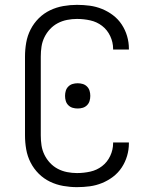

<svg xmlns="http://www.w3.org/2000/svg" viewBox="-20 -763 640 791"><path d="M297 8Q269 8 240.5 3Q212 -2 186 -14.5Q160 -27 139.5 -47.5Q119 -68 106 -93.5Q93 -119 88 -147.5Q83 -176 83 -205V-530Q83 -559 88 -587.5Q93 -616 106 -641.5Q119 -667 139.5 -687.5Q160 -708 186 -720.5Q212 -733 240.5 -738Q269 -743 297 -743Q324 -743 350 -739.5Q376 -736 400.5 -726Q425 -716 446 -700Q467 -684 481.5 -662Q496 -640 503.5 -614.5Q511 -589 511 -563V-559H446V-562Q446 -589 434 -614.5Q422 -640 400.5 -656.5Q379 -673 352 -679Q325 -685 297 -685Q277 -685 256.5 -681Q236 -677 218 -667.5Q200 -658 186 -643Q172 -628 163 -609.5Q154 -591 151 -571Q148 -551 148 -530V-205Q148 -184 151 -164Q154 -144 163 -125.5Q172 -107 186 -92Q200 -77 218 -67.5Q236 -58 256.5 -54Q277 -50 297 -50Q325 -50 352 -56Q379 -62 400.5 -78.5Q422 -95 434 -120.5Q446 -146 446 -173V-176H511V-172Q511 -146 503.5 -120.5Q496 -95 481.5 -73Q467 -51 446 -35Q425 -19 400.5 -9Q376 1 350 4.5Q324 8 297 8ZM300 -316Q289 -316 279 -319Q269 -322 261.5 -329.5Q254 -337 251 -347Q248 -357 248 -368Q248 -379 251 -389Q254 -399 261.5 -406.5Q269 -414 279 -417Q289 -420 300 -420Q311 -420 321 -417Q331 -414 338.5 -406.5Q346 -399 349 -389Q352 -379 352 -368Q352 -357 349 -347Q346 -337 338.5 -329.5Q331 -322 321 -319Q311 -316 300 -316Z"/></svg>

Font: Iosevka Light Extended
Style: Regular
Weight: 300
Width: 7
Monospace: yes
Designer: Belleve Invis
Foundry: Belleve Invis
Version: Version 32.5.0; ttfautohint (v1.8.4)